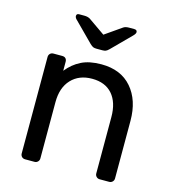

<svg xmlns="http://www.w3.org/2000/svg" viewBox="-109 -822 822 912"><g transform="rotate(15 302.0 -366.0)"><path d="M75.2 -22.9V-497.1Q75.2 -506.8 81.5 -513.4Q87.9 -520 98.1 -520H141.1Q152.3 -520 158.2 -513.9Q164.1 -507.8 164.1 -497.1V-453.1Q193.8 -490.2 233.4 -510Q272.9 -529.8 332 -529.8Q428.2 -529.8 481.2 -468.5Q534.2 -407.2 534.2 -306.2V-22.9Q534.2 -13.2 527.6 -6.6Q521 0 511.2 0H464.8Q455.1 0 448.5 -6.6Q441.9 -13.2 441.9 -22.9V-299.8Q441.9 -371.6 407 -411.9Q372.1 -452.1 307.1 -452.1Q243.2 -452.1 205.1 -411.6Q167 -371.1 167 -299.8V-22.9Q167 -13.2 160.4 -6.6Q153.8 0 144 0H98.1Q87.9 0 81.5 -6.6Q75.2 -13.2 75.2 -22.9ZM154.8 -720.2Q154.8 -732.4 168.9 -731.9H193.8Q210 -731.9 221.7 -725.1L303.7 -668L385.7 -725.1Q395.5 -731.9 413.1 -731.9H438Q453.1 -731.9 453.1 -720.2Q453.1 -712.4 441.9 -701.2L351.1 -609.9Q341.3 -600.1 334.7 -597.7Q328.1 -595.2 317.9 -595.2H290Q279.8 -595.2 273.4 -597.7Q267.1 -600.1 256.8 -609.9L166 -701.2Q154.8 -710.9 154.8 -720.2Z"/></g></svg>

Font: Rubik AZ
Style: Regular
Weight: 400
Designer: Hubert and Fischer
Foundry: Hubert & Fischer
Version: Version 2.000